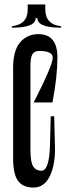

<svg xmlns="http://www.w3.org/2000/svg" viewBox="-20 -831 311 862"><path d="M216.7 -572.2Q216.7 -602.2 156.7 -602.2Q133.3 -602.2 125 -586.7Q116.7 -571.1 116.7 -537.8V-156.7Q116.7 -102.2 129.4 -83.3Q142.2 -64.4 165.6 -64.4Q201.1 -64.4 204.4 -177.8L207.8 -308.9H223.3L226.7 -174.4Q228.9 -92.2 203.9 -40.6Q178.9 11.1 130 11.1Q83.3 11.1 61.1 -18.9Q38.9 -48.9 38.9 -118.9V-526.7Q38.9 -604.4 70.6 -641.1Q102.2 -677.8 152.2 -677.8Q237.8 -677.8 237.8 -573.3Q237.8 -487.8 215.6 -371.1H131.1Q216.7 -537.8 216.7 -572.2ZM136.7 -750H147.8Q147.8 -706.7 254.4 -706.7V-713.3Q183.3 -721.1 183.3 -788.9V-811.1H134.4ZM140 -750H151.1L153.3 -811.1H104.4V-788.9Q104.4 -721.1 33.3 -713.3V-706.7Q140 -706.7 140 -750Z"/></svg>

Font: Le Murmure
Style: Regular
Weight: 600
Width: 2
Designer: Jeremy Landes, Alexander Slobzheninov (Cyrillic)
Foundry: Velvetyne Type Foundry
Version: Version 1.0